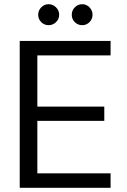

<svg xmlns="http://www.w3.org/2000/svg" viewBox="-20 -895 604 915"><path d="M74 0V-700H507V-631H158V-387H477V-319H158V-69H507V0ZM212 -775Q191 -775 176.5 -789.5Q162 -804 162 -825Q162 -845 176.5 -860Q191 -875 212 -875Q232 -875 247 -860Q262 -845 262 -825Q262 -804 247 -789.5Q232 -775 212 -775ZM372 -775Q351 -775 336.5 -789.5Q322 -804 322 -825Q322 -845 336.5 -860Q351 -875 372 -875Q392 -875 406.5 -860Q421 -845 421 -825Q421 -804 406.5 -789.5Q392 -775 372 -775Z"/></svg>

Font: DM Sans 24pt
Style: Regular
Weight: 400
Designer: Colophon Foundry, Jonny Pinhorn
Foundry: Colophon Foundry
Version: Version 4.004;gftools[0.9.30]